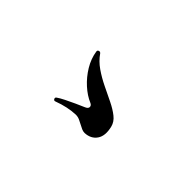

<svg xmlns="http://www.w3.org/2000/svg" viewBox="-10 -896 1020 1020"><g transform="rotate(45 500.0 -385.5)"><path d="M596 -204Q584 -204 573 -209Q562 -214 551 -220Q538 -227 524 -233.5Q510 -240 494 -240Q435 -238 368 -213Q359 -209 354 -218Q350 -227 358 -232Q372 -242 398 -255Q424 -268 451.5 -280.5Q479 -293 498 -301Q518 -309 518 -321Q518 -333 504 -339Q466 -355 429.5 -388Q393 -421 367 -464Q341 -507 334 -553Q332 -563 341 -566Q349 -569 355 -562Q379 -527 416 -501.5Q453 -476 494.5 -456Q536 -436 574 -417.5Q612 -399 638.5 -378Q665 -357 672 -328Q686 -271 663.5 -238.5Q641 -206 596 -204Z"/></g></svg>

Font: Zen Antique Soft
Style: Regular
Weight: 400
Designer: Yoshimichi Ohira
Foundry: Positype
Version: Version 1.001